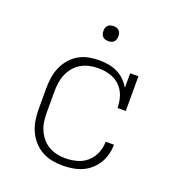

<svg xmlns="http://www.w3.org/2000/svg" viewBox="-132 -825 864 940"><g transform="rotate(20 300.0 -355.5)"><path d="M298 8Q269 8 241 2.5Q213 -3 188.5 -17Q164 -31 145 -52.5Q126 -74 114.5 -100Q103 -126 98.5 -154Q94 -182 94 -210V-320Q94 -348 98 -375.5Q102 -403 113 -429Q124 -455 142 -476.5Q160 -498 184 -512.5Q208 -527 236 -532.5Q264 -538 292 -538Q316 -538 340 -534Q364 -530 386 -519.5Q408 -509 425.5 -492Q443 -475 455 -454V-530H498V-349H455Q455 -380 445.5 -409.5Q436 -439 414 -460.5Q392 -482 362 -491Q332 -500 301 -500Q278 -500 255 -495Q232 -490 212 -478.5Q192 -467 177 -449Q162 -431 153 -410Q144 -389 140.5 -366Q137 -343 137 -320V-210Q137 -187 140 -164.5Q143 -142 152 -121Q161 -100 175.5 -82Q190 -64 210 -52Q230 -40 252.5 -35Q275 -30 298 -30Q328 -30 358 -38Q388 -46 410.5 -66Q433 -86 445 -114.5Q457 -143 457 -174H500Q500 -148 493.5 -123Q487 -98 473.5 -76Q460 -54 440.5 -37Q421 -20 397.5 -10Q374 0 348.5 4Q323 8 298 8ZM300 -641Q292 -641 284.5 -643Q277 -645 271 -651Q265 -657 263 -664.5Q261 -672 261 -680Q261 -688 263 -695.5Q265 -703 271 -709Q277 -715 284.5 -717Q292 -719 300 -719Q308 -719 315.5 -717Q323 -715 329 -709Q335 -703 337 -695.5Q339 -688 339 -680Q339 -672 337 -664.5Q335 -657 329 -651Q323 -645 315.5 -643Q308 -641 300 -641Z"/></g></svg>

Font: Iosevka Curly Slab XLtEx
Style: Regular
Weight: 200
Width: 7
Monospace: yes
Designer: Belleve Invis
Foundry: Belleve Invis
Version: Version 11.1.0; ttfautohint (v1.8.3)